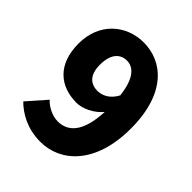

<svg xmlns="http://www.w3.org/2000/svg" viewBox="-212 -889 1033 1033"><g transform="rotate(45 304.5 -372.0)"><path d="M200 -506C200 -592 240 -625 287 -625C333 -625 380 -590 394 -467C368 -417 327 -397 290 -397C240 -397 200 -426 200 -506ZM267 14C419 14 561 -111 561 -381C561 -651 424 -758 283 -758C150 -758 38 -664 38 -506C38 -346 131 -272 256 -272C299 -272 361 -299 398 -345C391 -184 331 -130 255 -130C213 -130 167 -154 142 -182L48 -75C95 -28 167 14 267 14Z"/></g></svg>

Font: Source Han Sans HK Heavy
Style: Regular
Weight: 900
Designer: Ryoko NISHIZUKA 西塚涼子 (kana, bopomofo & ideographs); Paul D. Hunt (Latin, Greek & Cyrillic); Sandoll Communications 산돌커뮤니
Foundry: Adobe
Version: Version 2.000;hotconv 1.0.107;makeotfexe 2.5.65593